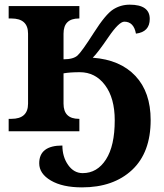

<svg xmlns="http://www.w3.org/2000/svg" viewBox="-20 -562 700 822"><path d="M252 -118.2Q252 -53.2 317.9 -53.2H319.8V0H17.1V-53.2H28.8Q100.1 -53.2 100.1 -118.2V-418Q100.1 -482.9 28.8 -482.9H17.1V-536.1H319.8V-482.9H317.9Q252 -482.9 252 -418V-308.1Q293.9 -308.1 312 -324.5Q330.1 -340.8 381.1 -420.9Q432.1 -501 464.4 -521.5Q496.6 -542 535.2 -542Q621.1 -542 621.1 -481Q621.1 -425.3 562 -418Q552.7 -469.2 512.2 -469.2Q489.3 -469.2 443.6 -402.1Q397.9 -335 377 -314.9Q494.6 -306.2 559.8 -236.8Q625 -167.5 625 -47.9Q625 91.3 545.2 165.8Q465.3 240.2 331.1 240.2Q247.6 240.2 197.8 210.9Q147.9 181.6 147.9 137.2Q147.9 61 247.1 61Q247.1 109.4 271.7 144.3Q296.4 179.2 334 179.2Q396 179.2 433.6 120.8Q471.2 62.5 471.2 -46.9Q471.2 -142.1 429.7 -197.5Q388.2 -252.9 321.8 -252.9Q279.8 -252.9 252 -248Z"/></svg>

Font: Droid Serif
Style: Bold
Weight: 700
Designer: Monotype Design team
Foundry: Monotype Imaging Inc.
Version: Version 1.03